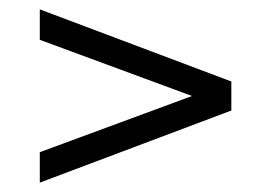

<svg xmlns="http://www.w3.org/2000/svg" viewBox="-20 -488 579 410"><path d="M474 -252 65 -98V-163L390 -283L65 -403V-468L474 -314Z"/></svg>

Font: Arapey
Style: Regular
Weight: 400
Designer: Eduardo Rodriguez Tunni
Foundry: Eduardo Rodriguez Tunni
Version: Version 4.000